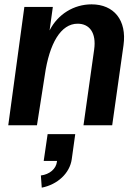

<svg xmlns="http://www.w3.org/2000/svg" viewBox="-20 -576 623 883"><path d="M18 0H150L186 -230C207 -377 260 -467 337 -467C391 -467 424 -426 413 -348L364 0H496L548 -368C564 -483 504 -556 401 -556C320 -556 246 -511 208 -436L223 -544H92ZM168 231 172 287C244 273 301 221 310 156L326 41H199L181 164H242V167C238 201 208 226 168 231Z"/></svg>

Font: Ronzino Bold
Style: Italic
Weight: 700
Italic angle: -8°
Designer: Nunzio Mazzaferro
Foundry: Collletttivo
Version: Version 1.000;Glyphs 3.3 (3337)